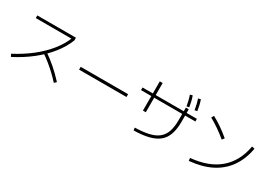

<svg xmlns="http://www.w3.org/2000/svg" viewBox="17 -1823 3965 2828"><g transform="rotate(30 2000.0 -408.5)"><path d="M112 -38Q277 -124 409 -228Q541 -332 634.5 -448.5Q728 -565 776 -687L788 -675H165V-720H822V-675Q773 -547 676 -424Q579 -301 441.5 -192Q304 -83 134 4ZM872 19Q815 -44 759 -96.5Q703 -149 644 -197Q585 -245 517 -291L548 -327Q649 -257 734.5 -182.5Q820 -108 906 -14Z M1097 -336V-384H1903V-336Z M2234 -7Q2376 -10 2473 -33.5Q2570 -57 2628.5 -106Q2687 -155 2713 -234Q2739 -313 2739 -428V-554V-638H2788V-554V-428Q2788 -303 2758.5 -215.5Q2729 -128 2664.5 -73.5Q2600 -19 2495.5 8Q2391 35 2240 38ZM2213 -284V-781H2262V-284ZM2038 -531V-576H2962V-531ZM2738 -659Q2729 -707 2719 -749.5Q2709 -792 2694 -834L2736 -845Q2752 -802 2762 -758.5Q2772 -715 2780 -667ZM2869 -669Q2861 -718 2851 -760.5Q2841 -803 2826 -845L2869 -855Q2884 -812 2894 -768.5Q2904 -725 2911 -677Z M3162 -27Q3313 -41 3433.5 -85.5Q3554 -130 3642.5 -205.5Q3731 -281 3788.5 -387Q3846 -493 3870 -629L3917 -619Q3883 -428 3787 -291.5Q3691 -155 3536 -77Q3381 1 3168 20ZM3432 -494Q3358 -555 3284.5 -606Q3211 -657 3135 -699L3160 -740Q3239 -697 3313 -646Q3387 -595 3461 -532Z"/></g></svg>

Font: M PLUS 2 Thin Light
Style: Regular
Weight: 300
Version: Version 1.001